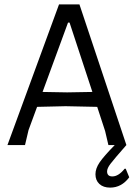

<svg xmlns="http://www.w3.org/2000/svg" viewBox="-20 -661 618 875"><path d="M556 0H474L459 -64L423 -174L279 -177L149 -174L110 -68L94 0H14L249 -641H342ZM401 -242 297 -558H290L174 -242L286 -240ZM468 120Q468 143 492 143Q520 143 548 108H553L569 147Q534 194 482 194Q451 194 433 177.5Q415 161 415 133Q415 107 434 79Q453 51 503 0H556Q499 65 483.5 85.5Q468 106 468 120Z"/></svg>

Font: Alegreya Sans
Style: Regular
Weight: 400
Designer: Juan Pablo del Peral
Foundry: Huerta Tipografica
Version: Version 2.008; ttfautohint (v1.6)